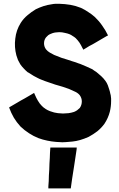

<svg xmlns="http://www.w3.org/2000/svg" viewBox="-20 -744 645 1037"><path d="M578.1 -229.5Q578.1 -225.6 579.1 -220.7Q579.1 -215.8 580.1 -211.9Q580.1 -205.1 580.1 -198.2Q580.1 -168.9 573.2 -140.6Q564.5 -106.4 543.9 -75.2Q527.3 -52.7 505.9 -35.2Q484.4 -18.6 459 -4.9Q411.1 16.6 371.1 20.5Q331.1 24.4 316.4 24.4Q307.6 23.4 299.8 23.4Q291 23.4 283.2 22.5Q258.8 20.5 235.4 15.6Q210.9 10.7 187.5 2Q160.2 -8.8 136.7 -24.4Q112.3 -40 90.8 -60.5Q69.3 -84 54.7 -108.4Q40 -133.8 29.3 -163.1Q31.2 -164.1 32.2 -166Q34.2 -167 36.1 -168Q50.8 -175.8 64.5 -184.6Q79.1 -192.4 92.8 -201.2Q102.5 -206.1 112.3 -211.9Q121.1 -217.8 130.9 -222.7Q138.7 -227.5 147.5 -232.4Q155.3 -237.3 164.1 -242.2Q164.1 -242.2 164.1 -242.2Q166 -238.3 168.9 -231.4Q175.8 -214.8 184.6 -200.2Q193.4 -184.6 206.1 -171.9Q215.8 -162.1 226.6 -155.3Q237.3 -148.4 250 -143.6Q273.4 -134.8 293 -132.8Q313.5 -130.9 320.3 -130.9Q335.9 -131.8 350.6 -132.8Q365.2 -134.8 379.9 -139.6Q389.6 -143.6 396.5 -148.4Q404.3 -154.3 411.1 -161.1Q421.9 -176.8 421.9 -196.3Q421.9 -214.8 410.2 -230.5Q399.4 -243.2 382.8 -250Q367.2 -256.8 352.5 -263.7Q314.5 -277.3 298.8 -281.2Q283.2 -286.1 278.3 -287.1Q259.8 -293 241.2 -299.8Q222.7 -305.7 204.1 -313.5Q193.4 -317.4 182.6 -323.2Q172.9 -328.1 162.1 -334Q152.3 -339.8 146.5 -343.8Q140.6 -346.7 130.9 -353.5Q129.9 -353.5 129.9 -353.5Q129.9 -353.5 129.9 -353.5Q118.2 -363.3 108.4 -374Q98.6 -383.8 89.8 -396.5Q83 -408.2 77.1 -419.9Q72.3 -432.6 68.4 -445.3Q56.6 -490.2 62.5 -535.2Q67.4 -581.1 91.8 -620.1Q107.4 -644.5 128.9 -662.1Q149.4 -679.7 173.8 -694.3Q194.3 -704.1 214.8 -710.9Q236.3 -717.8 257.8 -720.7Q263.7 -721.7 269.5 -722.7Q276.4 -723.6 281.2 -723.6Q282.2 -723.6 291 -723.6Q299.8 -723.6 299.8 -723.6Q331.1 -722.7 360.4 -717.8Q388.7 -712.9 418 -701.2Q438.5 -691.4 457 -678.7Q475.6 -667 492.2 -652.3Q515.6 -629.9 532.2 -605.5Q549.8 -581.1 563.5 -552.7Q561.5 -551.8 559.6 -550.8Q557.6 -549.8 555.7 -548.8Q541 -540 527.3 -532.2Q513.7 -524.4 499 -515.6Q490.2 -510.7 480.5 -504.9Q471.7 -500 461.9 -495.1Q454.1 -490.2 446.3 -485.4Q437.5 -480.5 429.7 -475.6Q428.7 -478.5 427.7 -480.5Q426.8 -483.4 424.8 -485.4Q418 -500 409.2 -513.7Q400.4 -526.4 388.7 -538.1Q380.9 -544.9 372.1 -549.8Q364.3 -555.7 354.5 -559.6Q344.7 -563.5 330.1 -566.4Q315.4 -570.3 299.8 -570.3Q288.1 -569.3 277.3 -568.4Q265.6 -566.4 254.9 -561.5Q247.1 -558.6 240.2 -553.7Q234.4 -548.8 228.5 -542Q217.8 -528.3 217.8 -509.8Q217.8 -492.2 228.5 -477.5Q237.3 -466.8 249 -460Q260.7 -453.1 272.5 -447.3Q301.8 -435.5 312.5 -431.6Q324.2 -427.7 343.8 -421.9Q355.5 -418 367.2 -414.1Q377.9 -411.1 389.6 -407.2Q395.5 -405.3 402.3 -402.3Q408.2 -400.4 414.1 -398.4Q430.7 -391.6 446.3 -384.8Q462.9 -377.9 478.5 -370.1Q484.4 -366.2 489.3 -362.3Q495.1 -359.4 500 -355.5Q513.7 -344.7 526.4 -333Q539.1 -321.3 549.8 -306.6Q552.7 -301.8 556.6 -295.9Q559.6 -290 562.5 -283.2Q566.4 -272.5 570.3 -259.8Q574.2 -248 576.2 -236.3Q577.1 -234.4 577.1 -233.4Q577.1 -231.4 578.1 -229.5ZM241.2 262.7Q241.2 254.9 242.2 248Q242.2 241.2 243.2 234.4Q243.2 218.8 244.1 203.1Q245.1 187.5 246.1 171.9Q246.1 156.2 247.1 140.6Q248 125 249 109.4Q250 94.7 250 81.1Q251 67.4 252 52.7Q253.9 52.7 256.8 52.7Q258.8 52.7 261.7 52.7Q275.4 52.7 289.1 52.7Q302.7 52.7 316.4 52.7Q326.2 52.7 335.9 52.7Q345.7 52.7 354.5 52.7Q364.3 52.7 375 52.7Q384.8 52.7 394.5 52.7Q394.5 52.7 394.5 53.7Q394.5 56.6 393.6 64.5Q389.6 86.9 386.7 110.4Q382.8 132.8 379.9 155.3Q377 170.9 375 186.5Q372.1 202.1 370.1 217.8Q368.2 231.4 366.2 245.1Q364.3 258.8 362.3 273.4Q359.4 273.4 357.4 273.4Q355.5 273.4 353.5 273.4Q341.8 273.4 330.1 273.4Q318.4 273.4 306.6 273.4Q298.8 273.4 291 273.4Q283.2 273.4 275.4 273.4Q266.6 273.4 257.8 273.4Q249 273.4 241.2 273.4Q241.2 270.5 241.2 267.6Q241.2 264.6 241.2 262.7Z"/></svg>

Font: LeFont
Style: Bold
Weight: 800
Designer: Leryon MEDIA
Version: Version 1.0